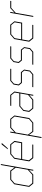

<svg xmlns="http://www.w3.org/2000/svg" viewBox="1682 -2458 964 4367"><g transform="rotate(-90 2163.5 -275.0)"><path d="M171 0 96 -92 156 -433 261 -523H465L538 -425L593 -737H615L485 0H463L479 -95L377 0ZM182 -22H371L485 -125L533 -398L455 -501H266L177 -424L119 -99Z M951 -580 1060 -718H1096L974 -580ZM751 0 676 -92 736 -432 841 -523H1063L1141 -428L1109 -253H727L700 -99L762 -22H1060L1056 0ZM731 -275H1091L1117 -424L1055 -501H846L757 -424Z M1207 187 1332 -523H1354L1337 -428L1440 -523H1643L1720 -428L1661 -90L1556 0H1350L1279 -95L1229 187ZM1359 -22H1551L1640 -99L1697 -424L1635 -501H1446L1332 -398L1284 -122Z M1879 0 1801 -92 1825 -227 1930 -317H2224L2242 -424L2180 -501H1938L1942 -523H2188L2265 -428L2190 0H2168L2183 -89L2080 0ZM1887 -22H2074L2189 -119L2220 -295H1935L1845 -218L1825 -99Z M2363 0 2367 -22H2650L2720 -82L2742 -203L2696 -259H2460L2403 -329L2424 -449L2509 -523H2783L2779 -501H2515L2445 -441L2426 -336L2471 -281H2705L2764 -207L2741 -73L2656 0Z M2874 0 2878 -22H3161L3231 -82L3253 -203L3207 -259H2971L2914 -329L2935 -449L3020 -523H3294L3290 -501H3026L2956 -441L2937 -336L2982 -281H3216L3275 -207L3252 -73L3167 0Z M3473 0 3398 -92 3458 -432 3563 -523H3785L3862 -428L3831 -253H3449L3422 -99L3484 -22H3782L3778 0ZM3453 -275H3813L3839 -424L3777 -501H3568L3479 -424Z M3962 0 4054 -523H4076L4059 -427L4163 -523H4327L4323 -501H4168L4054 -398L3984 0Z"/></g></svg>

Font: Tomorrow Thin
Style: Italic
Weight: 250
Italic angle: -10°
Designer: Tony de Marco, Monica Rizzolli
Foundry: Just in Type
Version: Version 2.002